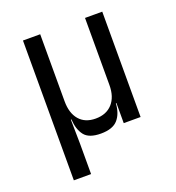

<svg xmlns="http://www.w3.org/2000/svg" viewBox="-132 -656 865 942"><g transform="rotate(-20 300.0 -185.0)"><path d="M93 180V-550H183V-200Q183 -138 213 -103Q243 -68 298 -68Q354 -68 385.5 -103Q417 -138 417 -200V-550H507V0H419V-105H416Q413 -52 386 -21Q359 10 297 10Q235 10 211 -21Q187 -52 184 -105H181L183 20V180Z"/></g></svg>

Font: JetBrainsMonoNL NF
Style: Regular
Weight: 400
Designer: Philipp Nurullin, Konstantin Bulenkov
Foundry: JetBrains
Version: Version 2.304; ttfautohint (v1.8.4.7-5d5b);Nerd Fonts 3.2.1